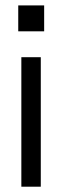

<svg xmlns="http://www.w3.org/2000/svg" viewBox="-20 -704 235 724"><path d="M60.5 0V-488.3H133.8V0ZM146.5 -683.6V-585.9H48.8V-683.6Z"/></svg>

Font: Sanitrixie
Style: Regular
Weight: 400
Designer: Jayvee D. Enaguas (Grand Chaos)
Version: Version 1.1 - 6/9/2013